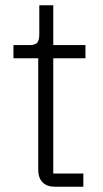

<svg xmlns="http://www.w3.org/2000/svg" viewBox="-20 -708 391 728"><path d="M189 0Q157 0 141 -17Q125 -34 125 -64V-487H31V-537H92Q113 -537 121 -546Q129 -555 129 -577V-688H182V-537H304V-487H182V-50H296V0Z"/></svg>

Font: IBM Plex Sans JP Light
Style: Regular
Weight: 300
Designer: Mike Abbink; Paul van der Laan; Pieter van Rosmalen; Wujin Sim; Yejin Wi; Jinhee Kim; Boomi Park; Yona Kim; Kichan Ma
Foundry: Sandoll Inc.
Version: Version 1.002